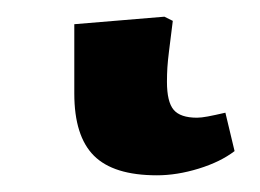

<svg xmlns="http://www.w3.org/2000/svg" viewBox="-20 19 311 230"><path d="M168 229Q116 229 92.5 205.5Q69 182 69 131V48L177 39L187 44Q184 68 182.5 80Q181 92 180.5 100Q180 108 180 117Q180 141 188 150.5Q196 160 216 160Q221 160 229 158.5Q237 157 250 154L261 200Q244 213 218 221Q192 229 168 229Z"/></svg>

Font: Literata 7pt SemiBold
Style: Regular
Weight: 600
Designer: Latin by Veronika Burian and Jose Scaglione. Greek by Irene Vlachou. Cyrillic by Vera Evstafieva.
Foundry: TypeTogether
Version: Version 3.002